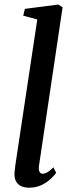

<svg xmlns="http://www.w3.org/2000/svg" viewBox="-20 -838 325 868"><path d="M156 -87Q154 -70 158.8 -61.2Q163.5 -52.5 172.5 -52.5Q181.5 -52.5 192.8 -58.5Q204 -64.5 221.5 -81.5L234 -56.5Q227 -46.5 210.8 -30.8Q194.5 -15 169.5 -2.2Q144.5 10.5 110.5 10.5Q92.5 10.5 77.5 4.2Q62.5 -2 53.8 -16Q45 -30 45.5 -52.5Q45.5 -57 46.2 -64Q47 -71 48 -78.5Q49 -86 49.5 -92L148.5 -750L85 -767L92.5 -798L243.5 -817.5L263 -805Z"/></svg>

Font: Merriweather 48pt Medium
Style: Italic
Weight: 500
Italic angle: -7.8°
Version: Version 2.101